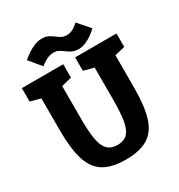

<svg xmlns="http://www.w3.org/2000/svg" viewBox="-201 -995 1059 1137"><g transform="rotate(-30 328.5 -427.0)"><path d="M582.3 -336Q582.3 -212 558.8 -136Q535.3 -60 479.7 -26Q424 8 328.7 8Q233.3 8 178 -26Q122.7 -60 98.8 -136Q75 -212 75 -336H218Q218 -254 226.3 -199.8Q234.7 -145.7 258.7 -118.8Q282.7 -92 328.7 -92Q375.3 -92 399 -118.8Q422.7 -145.7 431 -199.8Q439.3 -254 439.3 -336ZM439.3 -667H582.3V-336H439.3ZM218 -336H75V-667H218ZM5 -667H85L104.3 -548.7L5 -575.3ZM369.3 -667H449.3L468.7 -548.7L369.3 -575.3ZM174.7 -548 208 -667H288V-575.3ZM539 -548 572.3 -667H652.3V-575.3ZM113.7 -795.3Q113.7 -795.3 125.7 -805.3Q137.7 -815.3 157.5 -828.7Q177.3 -842 202.3 -852Q227.3 -862 252.3 -862Q278.3 -862 295.8 -853.5Q313.3 -845 327.7 -833.7Q342 -822.3 357.3 -813.8Q372.7 -805.3 393 -805.3Q416.7 -805.3 435 -815.3Q453.3 -825.3 463.7 -835.3Q474 -845.3 474 -845.3L543.7 -765.3Q543.7 -765.3 533.2 -755.3Q522.7 -745.3 503.8 -732Q485 -718.7 462 -708.7Q439 -698.7 413 -698.7Q388 -698.7 370 -707.2Q352 -715.7 337.7 -727Q323.3 -738.3 308.2 -746.8Q293 -755.3 272.3 -755.3Q248.7 -755.3 227.8 -745.3Q207 -735.3 193.7 -725.3Q180.3 -715.3 180.3 -715.3Z"/></g></svg>

Font: Epunda Slab Light
Style: Regular
Weight: 300
Designer: Simon Atzbach
Foundry: typofactur
Version: Version 1.102